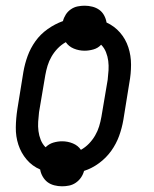

<svg xmlns="http://www.w3.org/2000/svg" viewBox="-20 -602 540 674"><path d="M198 52Q184 52 170.5 48.5Q157 45 147 37.5Q137 30 130 18Q123 6 121 -7Q93 -19 73.5 -42Q54 -65 44.5 -94Q35 -123 35.5 -155Q36 -187 41 -219L62 -349Q67 -378 77 -405.5Q87 -433 104.5 -457.5Q122 -482 147.5 -500Q173 -518 201 -528Q204 -540 211 -551Q218 -562 229 -569.5Q240 -577 252.5 -579.5Q265 -582 277 -582Q291 -582 304.5 -578.5Q318 -575 328.5 -567.5Q339 -560 345.5 -548Q352 -536 354 -523Q382 -510 401.5 -487.5Q421 -465 430.5 -436Q440 -407 440 -375Q440 -343 434 -311L413 -181Q408 -152 398 -124.5Q388 -97 370.5 -72.5Q353 -48 328 -29.5Q303 -11 275 -2Q272 10 264.5 21Q257 32 246 39.5Q235 47 222.5 49.5Q210 52 198 52ZM264 -76Q280 -85 292.5 -98Q305 -111 314 -126.5Q323 -142 328 -158.5Q333 -175 336 -192L358 -322Q360 -339 361 -355.5Q362 -372 360 -388Q358 -404 352 -419Q346 -434 335 -445Q324 -433 308 -428.5Q292 -424 277 -424Q257 -424 239 -431.5Q221 -439 211 -454Q195 -445 182.5 -432Q170 -419 161 -403.5Q152 -388 147 -371.5Q142 -355 139 -338L117 -208Q115 -191 114 -174.5Q113 -158 115 -142Q117 -126 123 -111Q129 -96 140 -85Q152 -97 167.5 -101.5Q183 -106 198 -106Q218 -106 236 -98.5Q254 -91 264 -76Z"/></svg>

Font: Iosevka Slab
Style: Italic
Weight: 400
Italic angle: -9°
Monospace: yes
Designer: Belleve Invis
Foundry: Belleve Invis
Version: Version 11.1.0; ttfautohint (v1.8.3)